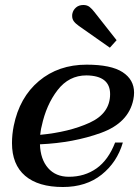

<svg xmlns="http://www.w3.org/2000/svg" viewBox="-20 -739 557 769"><path d="M269 -675Q269 -682 270 -685Q273 -699 284.5 -709Q296 -719 314 -719Q329 -719 339 -711Q349 -703 358 -691L447 -578L420 -548L296 -635Q282 -645 275.5 -654Q269 -663 269 -675ZM140 -161Q142 -101 172.5 -66Q203 -31 256 -31Q319 -31 366.5 -64.5Q414 -98 441 -168H472Q449 -89 387 -39.5Q325 10 232 10Q133 10 80.5 -35Q28 -80 28 -166Q28 -200 35 -235Q58 -349 136 -414.5Q214 -480 327 -480Q425 -480 471 -450Q517 -420 517 -368Q517 -355 514 -340Q495 -247 385 -207Q275 -167 140 -161ZM421 -362Q421 -436 326 -437Q256 -437 210.5 -378Q165 -319 147 -234Q144 -223 143 -214Q142 -205 141 -199Q257 -210 339 -247.5Q421 -285 421 -362Z"/></svg>

Font: Taviraj Medium
Style: Italic
Weight: 500
Italic angle: -12°
Designer: Katatrad Team
Foundry: CadsonDemak
Version: Version 1.001